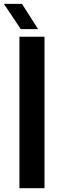

<svg xmlns="http://www.w3.org/2000/svg" viewBox="-50 -994 307 1014"><path d="M52.5 0V-800H185V0ZM60 -840 -29.5 -973.5H66L151.5 -840Z"/></svg>

Font: Big Shoulders Stencil Text ExtraBold
Style: Regular
Weight: 800
Designer: Patric King
Foundry: XO Type Co
Version: Version 1.000